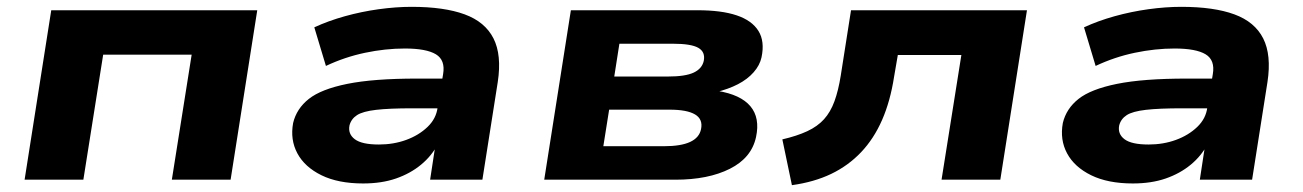

<svg xmlns="http://www.w3.org/2000/svg" viewBox="-20 -526 3814 562"><path d="M52 0 130 -496H733L655 0H483L541 -366H282L224 0Z M1043 11Q970 11 921 -13Q872 -37 850.5 -77Q829 -117 838 -166Q848 -208 884 -236.5Q920 -265 996.5 -280.5Q1073 -296 1201 -296H1298L1285 -209H1187Q1120 -209 1081 -204.5Q1042 -200 1025 -189Q1008 -178 1003 -159Q998 -134 1018.5 -118.5Q1039 -103 1089 -103Q1132 -103 1169 -116.5Q1206 -130 1231.5 -154.5Q1257 -179 1261 -212L1277 -309Q1284 -350 1256 -367Q1228 -384 1165 -384Q1108 -384 1048.5 -371.5Q989 -359 934 -333L900 -446Q941 -465 989.5 -478.5Q1038 -492 1088.5 -499Q1139 -506 1185 -506Q1280 -506 1340 -484Q1400 -462 1424.5 -413.5Q1449 -365 1437 -286L1392 0H1239L1255 -105H1262Q1244 -70 1212.5 -44Q1181 -18 1139 -3.5Q1097 11 1043 11Z M1573 0 1651 -496H2022Q2092 -496 2136.5 -481Q2181 -466 2200 -435.5Q2219 -405 2209 -358Q2204 -335 2186 -314.5Q2168 -294 2140 -279.5Q2112 -265 2075 -256L2080 -260Q2148 -249 2176.5 -215Q2205 -181 2193 -125Q2180 -64 2116.5 -32Q2053 0 1957 0ZM1746 -98H1923Q1973 -98 2000 -110.5Q2027 -123 2032 -148Q2038 -177 2014.5 -191Q1991 -205 1940 -205H1763ZM1778 -302H1935Q1986 -302 2010.5 -313.5Q2035 -325 2040 -348Q2045 -374 2024 -386Q2003 -398 1950 -398H1793Z M2298 16 2270 -118Q2313 -128 2343 -142Q2373 -156 2392 -177Q2411 -198 2422.5 -229.5Q2434 -261 2441 -305L2471 -496H2986L2908 0H2736L2794 -365H2608L2597 -301Q2586 -230 2562 -175Q2538 -120 2500.5 -80.5Q2463 -41 2413 -17Q2363 7 2298 16Z M3296 11Q3223 11 3174 -13Q3125 -37 3103.5 -77Q3082 -117 3091 -166Q3101 -208 3137 -236.5Q3173 -265 3249.5 -280.5Q3326 -296 3454 -296H3551L3538 -209H3440Q3373 -209 3334 -204.5Q3295 -200 3278 -189Q3261 -178 3256 -159Q3251 -134 3271.5 -118.5Q3292 -103 3342 -103Q3385 -103 3422 -116.5Q3459 -130 3484.5 -154.5Q3510 -179 3514 -212L3530 -309Q3537 -350 3509 -367Q3481 -384 3418 -384Q3361 -384 3301.5 -371.5Q3242 -359 3187 -333L3153 -446Q3194 -465 3242.5 -478.5Q3291 -492 3341.5 -499Q3392 -506 3438 -506Q3533 -506 3593 -484Q3653 -462 3677.5 -413.5Q3702 -365 3690 -286L3645 0H3492L3508 -105H3515Q3497 -70 3465.5 -44Q3434 -18 3392 -3.5Q3350 11 3296 11Z"/></svg>

Font: Nunito Sans 10pt Expanded ExtraBold
Style: Italic
Weight: 800
Width: 7
Italic angle: -9°
Designer: Vernon Adams
Foundry: Vernon Adams
Version: Version 3.101;gftools[0.9.27]